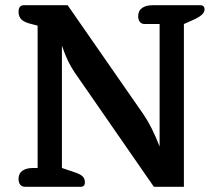

<svg xmlns="http://www.w3.org/2000/svg" viewBox="-20 -715 851 735"><path d="M51 -30Q51 -51 66 -61.5Q81 -72 107 -72H124V-617L104 -622Q74 -629 62.5 -640Q51 -651 51 -670Q51 -683 56.5 -689Q62 -695 70 -695H239L530 -276Q562 -229 591 -154V-623H534Q522 -623 515.5 -631Q509 -639 509 -653Q509 -674 524 -684.5Q539 -695 564 -695H747Q763 -695 763 -678Q763 -658 720 -639L684 -623V0H569L267 -436Q252 -458 241 -480.5Q230 -503 217 -540V-72L267 -55Q288 -48 296.5 -39.5Q305 -31 305 -17Q305 0 289 0H76Q64 0 57.5 -8Q51 -16 51 -30Z"/></svg>

Font: Maitree SemiBold
Style: Regular
Weight: 600
Designer: CadsonDemak Team
Foundry: CadsonDemak
Version: Version 1.001